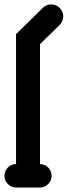

<svg xmlns="http://www.w3.org/2000/svg" viewBox="-50 -841 304 861"><path d="M129.4 -105.3V-642.9L217.8 -729.5C228.3 -740 233.6 -753.7 233.6 -767.5C233.6 -781.2 228.3 -795 217.8 -805.5C207.3 -816 193.6 -821.3 179.8 -821.3C166.1 -821.3 152.3 -816 141.8 -805.5L21.9 -687.9V-105.5C-7 -104.6 -30.1 -81.3 -30.1 -52.7C-30.1 -23.5 -6 0.1 23.7 0.1H127.8C157.5 0.1 181.6 -23.5 181.6 -52.6C181.6 -81.2 158.4 -104.5 129.4 -105.3Z"/></svg>

Font: Cactron
Style: Bold
Weight: 900
Version: Version 1.0